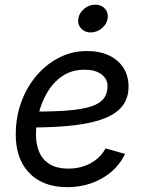

<svg xmlns="http://www.w3.org/2000/svg" viewBox="-20 -771 616 803"><path d="M261.2 11.7Q193.8 11.7 145.8 -14.6Q97.7 -41 71.8 -90.3Q45.9 -139.6 45.9 -208.5Q45.9 -280.3 68.8 -343.5Q91.8 -406.7 132.8 -454.8Q173.8 -502.9 227.8 -530.3Q281.7 -557.6 343.8 -557.6Q396.5 -557.6 435.5 -539.3Q474.6 -521 496.1 -487.5Q517.6 -454.1 517.6 -408.7Q517.6 -362.8 493.9 -330.3Q470.2 -297.9 420.4 -277.3Q370.6 -256.8 292.7 -247.3Q214.8 -237.8 106.9 -237.8L118.7 -304.2Q208 -304.2 268.1 -309.3Q328.1 -314.5 363.5 -326.7Q398.9 -338.9 414.3 -359.4Q429.7 -379.9 429.7 -410.6Q429.7 -441.9 403.6 -460.7Q377.4 -479.5 335 -479.5Q279.8 -479.5 241 -452.9Q202.1 -426.3 177.7 -384.5Q153.3 -342.8 141.8 -296.1Q130.4 -249.5 130.4 -209Q130.4 -168.9 143.6 -136.5Q156.7 -104 186.8 -85Q216.8 -65.9 266.6 -65.9Q318.8 -65.9 359.6 -88.6Q400.4 -111.3 421.4 -150.4L502.9 -127.4Q472.7 -63 407.5 -25.6Q342.3 11.7 261.2 11.7ZM358.9 -635.3Q334 -635.3 318.8 -652.3Q303.7 -669.4 307.6 -693.4Q311.5 -717.8 332.5 -734.6Q353.5 -751.5 378.4 -751.5Q403.8 -751.5 418.9 -734.6Q434.1 -717.8 430.2 -693.4Q426.3 -669.4 405.3 -652.3Q384.3 -635.3 358.9 -635.3Z"/></svg>

Font: Adwaita Sans
Style: Italic
Weight: 400
Italic angle: -9.39999°
Designer: Rasmus Andersson
Foundry: rsms
Version: Version 4.001;git-9221beed3